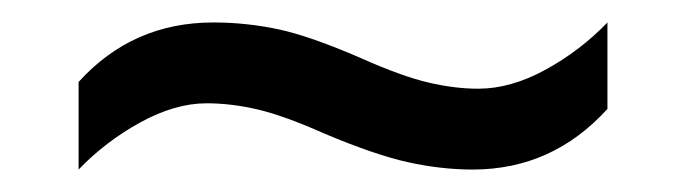

<svg xmlns="http://www.w3.org/2000/svg" viewBox="-20 -438 612 171"><path d="M269 -319Q233 -335 209.5 -340.5Q186 -346 164 -346Q136 -346 105 -329Q74 -312 50 -287V-365Q98 -418 170 -418Q199 -418 227.5 -412Q256 -406 302 -386Q338 -370 361.5 -364.5Q385 -359 406 -359Q435 -359 466 -376Q497 -393 521 -418V-341Q472 -287 401 -287Q373 -287 343.5 -293.5Q314 -300 269 -319Z"/></svg>

Font: Noto Sans Tifinagh Adrar
Style: Regular
Weight: 400
Designer: JamraPatel
Foundry: JamraPatel LLC
Version: Version 2.006; ttfautohint (v1.8.4.7-5d5b)